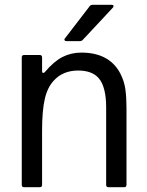

<svg xmlns="http://www.w3.org/2000/svg" viewBox="-20 -783 616 803"><path d="M81 0Q71 0 71 -10V-543Q71 -553 81 -553H146Q156 -553 156 -543V-486Q156 -478 161 -478Q165 -478 168 -482Q205 -526 241 -544.5Q277 -563 320 -563Q437 -563 483 -476Q500 -443 504.5 -408.5Q509 -374 509 -333V-10Q509 0 499 0H434Q424 0 424 -10V-333Q424 -421 392 -457Q364 -488 307 -488Q244 -488 206 -447Q179 -419 167.5 -370Q156 -321 156 -236V-10Q156 0 146 0ZM258 -611Q252 -611 250 -615Q248 -619 252 -623L355 -757Q359 -763 368 -763H447Q453 -763 454.5 -759.5Q456 -756 452 -751L326 -616Q321 -611 314 -611Z"/></svg>

Font: Open Sauce Two
Style: Regular
Weight: 400
Designer: Alfredo Marco Pradil
Foundry: Creative Sauce Fz LLC
Version: Version 1.477